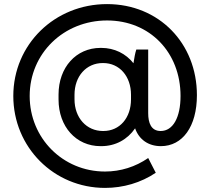

<svg xmlns="http://www.w3.org/2000/svg" viewBox="-20 -730 1027 938"><path d="M493 188C582 188 668 163 741 114L704 42C642 85 569 108 493 108C287 108 125 -55 125 -261C125 -469 291 -630 503 -630C712 -630 862 -474 862 -261C862 -156 825 -90 765 -90C718 -90 704 -130 704 -177V-488H646C640 -471 636 -446 632 -421C595 -468 539 -496 475 -496H471C352 -496 266 -401 266 -268V-244C266 -111 352 -16 471 -16H475C545 -16 603 -49 640 -103C659 -49 704 -16 766 -16C872 -16 942 -112 942 -265C942 -519 756 -710 503 -710C247 -710 45 -513 45 -261C45 -11 243 188 493 188ZM483 -90C403 -90 344 -154 344 -245V-267C344 -358 402 -422 482 -422H484C564 -422 620 -357 620 -267V-245C620 -154 565 -90 485 -90Z"/></svg>

Font: Fixel Display Regular
Style: Regular
Weight: 400
Designer: AlfaBravo + MacPaw
Foundry: Kyrylo Tkachov, Marchela Mozhyna, Serhii Makarenko, Maria Weinstein, Zakhar Kryvoshyya
Version: Version 1.211